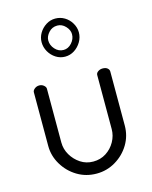

<svg xmlns="http://www.w3.org/2000/svg" viewBox="-116 -839 727 921"><g transform="rotate(-15 248.0 -378.0)"><path d="M249 7Q196 7 153 -19Q110 -45 84 -88.5Q58 -132 58 -181V-448Q58 -457 68 -465Q78 -473 91 -473Q104 -473 113.5 -465Q123 -457 123 -448V-181Q123 -148 140 -119Q157 -90 185 -71.5Q213 -53 248 -53Q284 -53 312 -71Q340 -89 356.5 -118.5Q373 -148 373 -181V-449Q373 -459 383 -466Q393 -473 406 -473Q421 -473 429.5 -466Q438 -459 438 -449V-181Q438 -130 412.5 -87.5Q387 -45 343.5 -19Q300 7 249 7ZM248 -574Q223 -574 202 -587.5Q181 -601 168.5 -623Q156 -645 156 -670Q156 -694 168.5 -715Q181 -736 202 -749.5Q223 -763 248 -763Q273 -763 294 -750.5Q315 -738 328 -716Q341 -694 341 -670Q341 -645 328 -623Q315 -601 294 -587.5Q273 -574 248 -574ZM249 -607Q272 -607 289.5 -626.5Q307 -646 307 -670Q307 -691 289.5 -709.5Q272 -728 249 -728Q223 -728 206 -709Q189 -690 189 -670Q189 -646 206.5 -626.5Q224 -607 249 -607Z"/></g></svg>

Font: Dosis
Style: Regular
Weight: 400
Designer: EdgarTolentino, PabloImpallari, IginoMarini
Foundry: EdgarTolentino, PabloImpallari, IginoMarini
Version: Version 3.001; ttfautohint (v1.8.2)